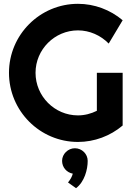

<svg xmlns="http://www.w3.org/2000/svg" viewBox="-20 -728 705 1005"><path d="M622 -347H487V-148C457 -133 423 -124 388 -124C266 -124 166 -224 166 -347C166 -469 266 -569 388 -569C449 -569 507 -543 549 -500L622 -622C557 -677 474 -708 388 -708C189 -708 27 -546 27 -347C27 -147 189 15 388 15C474 15 557 -16 622 -71ZM439 114C439 78 409 48 372 48C336 48 305 78 305 114C305 148 329 175 361 181C357 196 350 210 336 227L378 257C422 224 439 160 439 114Z"/></svg>

Font: Righteous
Style: Regular
Weight: 400
Designer: Astigmatic (AOETI)
Foundry: Astigmatic (AOETI)
Version: Version 1.000